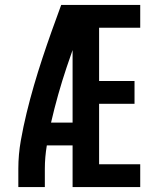

<svg xmlns="http://www.w3.org/2000/svg" viewBox="-20 -755 640 775"><path d="M54 0V-74Q54 -131 64 -187.5Q74 -244 87.5 -299.5Q101 -355 117 -410Q133 -465 151 -519.5Q169 -574 188 -627.5Q207 -681 227 -735H273V-720L327 -702Q286 -594 249 -483.5Q212 -373 186 -260H273V-168H169Q165 -144 163 -120.5Q161 -97 161 -74V0ZM273 0V-735H546V-643H380V-428H523V-336H380V-92H546V0Z"/></svg>

Font: Zed Mono Semibold Extended
Style: Regular
Weight: 600
Width: 7
Monospace: yes
Designer: Belleve Invis
Foundry: Belleve Invis
Version: Version 1.0.0; ttfautohint (v1.8.4)